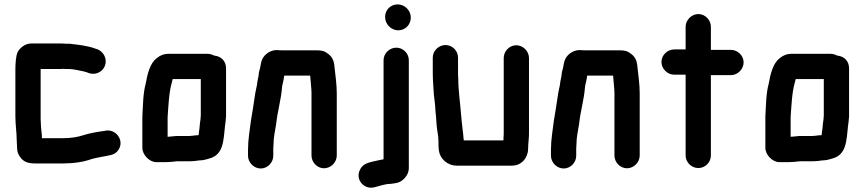

<svg xmlns="http://www.w3.org/2000/svg" viewBox="-20 -716 3935 874"><path d="M58 -40C58 -26 63 -12 74 2C90 22 109 28 141 28H267C316 28 362 21 397 8C410 4 427 1 442 -2C475 -9 501 -8 518 -32C550 -77 505 -134 455 -120C424 -116 389 -110 361 -101C334 -92 303 -87 267 -87H171C171 -109 166 -131 166 -154C165 -163 165 -174 165 -187V-398C165 -401 165 -402 166 -402H259C264 -403 270 -403 276 -402H291C315 -402 339 -395 361 -391L375 -387L385 -383C420 -372 450 -393 458 -418C470 -453 447 -483 423 -492L413 -495C379 -508 338 -512 296 -517H278C271 -518 265 -518 259 -518H121C94 -518 69 -497 60 -478C52 -461 50 -425 50 -398V-187C50 -148 56 -114 56 -79C56 -67 58 -53 58 -40Z M842 -97H783C773 -96 763 -95 752 -94C749 -94 746 -94 743 -93V-183C747 -239 749 -294 762 -340L766 -356H894V-190C893 -183 893 -178 893 -175C892 -169 891 -162 890 -154L888 -132L885 -111C885 -108 885 -105 884 -101C879 -100 875 -100 870 -100C862 -99 851 -97 842 -97ZM690 22H736C751 22 771 20 786 18H842C849 18 857 18 865 17L881 15C885 14 889 14 892 14C901 14 911 12 921 9C949 2 967 -6 982 -31C995 -54 999 -87 1002 -120L1004 -141C1006 -159 1008 -165 1009 -186V-405C1009 -438 987 -460 955 -463C945 -468 935 -471 925 -471H745C726 -471 709 -464 693 -451C663 -428 651 -380 643 -334C631 -290 631 -237 628 -185V-43C628 -12 659 21 690 22Z M1224 -7V-34C1224 -39 1224 -46 1225 -57C1225 -92 1232 -118 1237 -151C1243 -209 1260 -264 1264 -320L1266 -332C1268 -340 1270 -347 1271 -354L1273 -366C1273 -367 1273 -369 1274 -372H1392L1394 -348C1395 -331 1398 -311 1398 -292V-8C1398 23 1424 50 1455 50C1486 50 1513 23 1513 -8V-291C1513 -331 1507 -372 1503 -408C1501 -438 1494 -455 1475 -470C1458 -484 1445 -487 1419 -487H1262C1255 -487 1249 -487 1244 -488C1213 -490 1185 -470 1174 -447C1168 -434 1167 -421 1164 -407C1160 -393 1158 -386 1157 -371C1155 -359 1151 -345 1150 -331L1148 -321C1146 -313 1144 -303 1142 -292C1136 -248 1129 -208 1122 -165C1117 -122 1109 -82 1109 -34V-7C1109 24 1136 51 1167 51C1198 51 1224 24 1224 -7Z M1726 -442V9C1724 10 1722 10 1721 10C1704 14 1699 14 1683 18C1654 25 1633 30 1620 54C1594 101 1638 150 1686 136C1708 131 1732 121 1758 121C1769 120 1777 118 1784 117C1812 113 1841 82 1841 50V-442C1841 -473 1815 -499 1784 -499C1753 -499 1726 -473 1726 -442ZM1733 -639C1733 -606 1760 -578 1793 -578C1825 -578 1850 -604 1850 -636C1850 -669 1822 -696 1790 -696C1758 -696 1733 -671 1733 -639Z M1950 -454V-386C1950 -353 1953 -318 1955 -285C1957 -267 1962 -232 1962 -214C1963 -204 1964 -194 1965 -183L1967 -153C1969 -123 1976 -99 1976 -71V-56C1976 -46 1977 -37 1978 -30C1983 7 2017 38 2059 38H2311C2354 38 2384 2 2384 -39C2384 -64 2389 -90 2388 -118V-452C2388 -483 2361 -510 2330 -510C2299 -510 2273 -483 2273 -452V-116C2273 -106 2273 -97 2272 -90V-83C2272 -80 2272 -78 2271 -77H2091V-78C2088 -116 2082 -153 2079 -193C2075 -247 2066 -304 2066 -360C2065 -369 2065 -377 2065 -386V-454C2065 -485 2039 -511 2008 -511C1977 -511 1950 -485 1950 -454Z M2603 -7V-34C2603 -39 2603 -46 2604 -57C2604 -92 2611 -118 2616 -151C2622 -209 2639 -264 2643 -320L2645 -332C2647 -340 2649 -347 2650 -354L2652 -366C2652 -367 2652 -369 2653 -372H2771L2773 -348C2774 -331 2777 -311 2777 -292V-8C2777 23 2803 50 2834 50C2865 50 2892 23 2892 -8V-291C2892 -331 2886 -372 2882 -408C2880 -438 2873 -455 2854 -470C2837 -484 2824 -487 2798 -487H2641C2634 -487 2628 -487 2623 -488C2592 -490 2564 -470 2553 -447C2547 -434 2546 -421 2543 -407C2539 -393 2537 -386 2536 -371C2534 -359 2530 -345 2529 -331L2527 -321C2525 -313 2523 -303 2521 -292C2515 -248 2508 -208 2501 -165C2496 -122 2488 -82 2488 -34V-7C2488 24 2515 51 2546 51C2577 51 2603 24 2603 -7Z M3101 -594V-491H3049C3018 -491 2991 -465 2991 -434C2991 -403 3018 -376 3049 -376H3101V-8C3101 23 3128 49 3159 49C3190 49 3216 23 3216 -8V-374H3307C3338 -374 3365 -401 3365 -432C3365 -463 3338 -489 3307 -489H3216V-594C3216 -625 3190 -652 3159 -652C3128 -652 3101 -625 3101 -594Z M3678 -97H3619C3609 -96 3599 -95 3588 -94C3585 -94 3582 -94 3579 -93V-183C3583 -239 3585 -294 3598 -340L3602 -356H3730V-190C3729 -183 3729 -178 3729 -175C3728 -169 3727 -162 3726 -154L3724 -132L3721 -111C3721 -108 3721 -105 3720 -101C3715 -100 3711 -100 3706 -100C3698 -99 3687 -97 3678 -97ZM3526 22H3572C3587 22 3607 20 3622 18H3678C3685 18 3693 18 3701 17L3717 15C3721 14 3725 14 3728 14C3737 14 3747 12 3757 9C3785 2 3803 -6 3818 -31C3831 -54 3835 -87 3838 -120L3840 -141C3842 -159 3844 -165 3845 -186V-405C3845 -438 3823 -460 3791 -463C3781 -468 3771 -471 3761 -471H3581C3562 -471 3545 -464 3529 -451C3499 -428 3487 -380 3479 -334C3467 -290 3467 -237 3464 -185V-43C3464 -12 3495 21 3526 22Z"/></svg>

Font: Electronic
Style: UltHv
Weight: 900
Version: Version 1.011